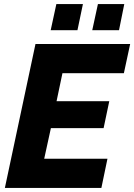

<svg xmlns="http://www.w3.org/2000/svg" viewBox="-20 -927 662 947"><path d="M230 -778 258 -907H389L362 -778ZM435 -778 463 -907H593L567 -778ZM155 -710H622L591 -566H288L259 -428H519L491 -295H231L198 -144H510L480 0H4Z"/></svg>

Font: Raleway-v4020 ExtraBold
Style: Italic
Weight: 800
Italic angle: -12°
Designer: Matt McInerney, Pablo Impallari, Rodrigo Fuenzalida
Foundry: Matt McInerney, Pablo Impallari, Rodrigo Fuenzalida
Version: Version 4.020;PS 004.020;hotconv 1.0.88;makeotf.lib2.5.64775